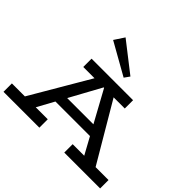

<svg xmlns="http://www.w3.org/2000/svg" viewBox="-223 -1268 1537 1537"><g transform="rotate(45 545.0 -499.5)"><path d="M100 -18 461 -634H628L991 -18H859L523 -632H562L226 -18ZM-2 0V-95H404V0ZM315 -239 338 -325H746L769 -239ZM686 0V-95H1092V0ZM309 -592V-686H779V-592ZM598 -760 325 -914 381 -999 630 -805Z"/></g></svg>

Font: BioRhyme SemiExpanded Medium
Style: Regular
Weight: 500
Width: 6
Designer: Aoife Mooney
Foundry: Aoife Mooney Type
Version: Version 1.600;gftools[0.9.33]